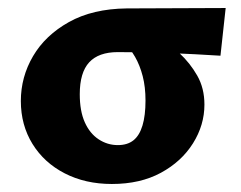

<svg xmlns="http://www.w3.org/2000/svg" viewBox="-20 -445 602 479"><path d="M259 14Q193 14 141.5 -12.5Q90 -39 61 -86Q32 -133 32 -193Q32 -253 62.5 -305Q93 -357 152 -390Q211 -423 296 -424L543 -425L530 -306Q467 -310 405.5 -312.5Q344 -315 274 -315Q226 -315 202.5 -289.5Q179 -264 179 -210Q179 -168 191.5 -140Q204 -112 226 -97.5Q248 -83 274 -83Q298 -83 313 -95Q328 -107 335.5 -132Q343 -157 343 -194Q343 -228 336 -255Q329 -282 317 -303Q305 -324 289 -338L372 -357Q401 -337 427.5 -312.5Q454 -288 472 -256.5Q490 -225 490 -184Q490 -133 461.5 -87.5Q433 -42 381.5 -14Q330 14 259 14Z"/></svg>

Font: Ysabeau Infant ExtraBold
Style: Regular
Weight: 800
Designer: Christian Thalmann (Catharsis Fonts)
Version: Version 2.001;gftools[0.9.30]; featfreeze: ss01,ss02,lnum